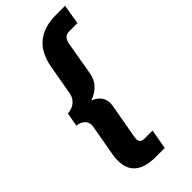

<svg xmlns="http://www.w3.org/2000/svg" viewBox="-260 -760 925 925"><g transform="rotate(-45 202.0 -298.0)"><path d="M56 -3Q56 -24 60 -44L88 -203L89 -212Q89 -233 74.5 -246.5Q60 -260 34 -263L47 -334Q76 -335 96 -351.5Q116 -368 121 -393L149 -552Q178 -710 343 -710H404L387 -609H329Q313 -609 303 -599Q293 -589 289 -571L258 -392Q245 -325 171 -298Q227 -275 227 -224Q227 -218 225 -204L193 -25Q192 -21 192 -14Q192 -2 199 5.5Q206 13 219 13H277L259 114H198Q56 114 56 -3Z"/></g></svg>

Font: Sarabun
Style: Bold Italic
Weight: 700
Italic angle: -10°
Designer: Suppakit Chalermlarp | Katatrad Co.,Ltd.
Foundry: Cadson Demak Co.,Ltd.
Version: Version 1.000; ttfautohint (v1.6)